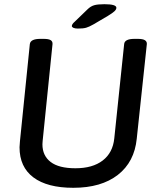

<svg xmlns="http://www.w3.org/2000/svg" viewBox="-20 -887 752 914"><path d="M73 -186Q73 -195 75 -215L122 -677Q125 -702 172 -702H187Q211 -702 221 -696Q231 -690 230 -677L183 -216Q182 -210 182 -200Q182 -146 221 -116Q260 -86 339 -86Q421 -86 469 -123Q517 -160 524 -228L571 -677Q573 -702 620 -702H636Q660 -702 670 -695.5Q680 -689 679 -677L631 -227Q620 -116 541 -54.5Q462 7 329 7Q205 7 139 -42.5Q73 -92 73 -186ZM322 -763Q322 -772 336 -784L396 -842Q411 -857 428 -862Q445 -867 477 -867Q534 -867 534 -850Q534 -842 525 -833.5Q516 -825 493 -811L425 -771Q404 -759 390 -755Q376 -751 351 -751Q337 -751 329.5 -754.5Q322 -758 322 -763Z"/></svg>

Font: Asap-MediumItalic
Style: Italic
Weight: 500
Italic angle: -6°
Designer: Pablo Cosgaya
Foundry: Omnibus-Type
Version: Version 2.000; ttfautohint (v1.8)